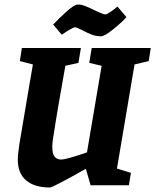

<svg xmlns="http://www.w3.org/2000/svg" viewBox="-20 -822 689 852"><path d="M577 -536 499 -74 561 -55 552 0H382L361 -73Q214 10 202 10Q133 10 96 -21.5Q59 -53 59 -113Q59 -138 66.5 -185.5Q74 -233 109 -437L126 -536L68 -551L77 -609H339L328 -543L270 -530L240 -359Q236 -336 227 -281Q218 -226 215 -205Q212 -184 212 -172Q212 -139 222.5 -126.5Q233 -114 251 -114Q274 -114 366 -146L431 -530L376 -543L387 -609H649L640 -551ZM345 -688Q319 -701 313 -701Q303 -701 254 -668L216 -713Q241 -740 275.5 -771Q310 -802 326 -802Q341 -802 360 -794.5Q379 -787 405 -774Q412 -771 426.5 -764.5Q441 -758 447 -758Q454 -758 471.5 -770Q489 -782 501 -793L541 -746Q522 -724 483 -692.5Q444 -661 428 -661Q407 -661 388 -668Q369 -675 345 -688Z"/></svg>

Font: Grenze
Style: Bold Italic
Weight: 700
Italic angle: -10°
Designer: Renata Polastri
Foundry: Omnibus-Type
Version: Version 1.002; ttfautohint (v1.8)